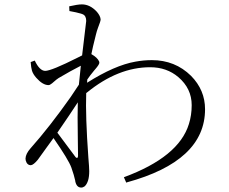

<svg xmlns="http://www.w3.org/2000/svg" viewBox="-20 -806 1040 871"><path d="M334 -98.6Q334 -119.1 333 -177.7Q331.1 -285.2 333 -341.8Q298.8 -289.1 240.2 -204.1Q302.7 -121.1 323.2 -92.8Q333 -84 334 -98.6ZM376 -445.3 375 -430.7Q500 -509.8 594.7 -526.4Q631.8 -533.2 668.9 -533.2Q774.4 -533.2 846.7 -461.9Q910.2 -397.5 910.2 -310.5Q910.2 -75.2 554.7 21.5L553.7 22.5H552.7L542 -2Q791 -93.8 836.9 -243.2Q849.6 -283.2 849.6 -329.1Q849.6 -404.3 789.1 -456.1Q736.3 -501 661.1 -501Q515.6 -501 375 -386.7Q372.1 -384.8 371.1 -383.8Q367.2 -281.2 380.9 -90.8Q384.8 -45.9 384.8 -29.3Q384.8 19.5 364.3 39.1Q356.4 44.9 348.6 44.9Q327.1 44.9 321.3 15.6Q321.3 14.6 321.3 13.7Q316.4 -9.8 303.7 -45.9Q291 -81.1 222.7 -179.7Q211.9 -165 191.4 -136.7Q164.1 -97.7 151.4 -81.1Q131.8 -57.6 120.1 -56.6Q102.5 -56.6 96.7 -78.1Q95.7 -83 95.7 -86.9Q96.7 -108.4 118.2 -132.8Q205.1 -230.5 300.8 -366.2Q321.3 -396.5 337.9 -421.9Q341.8 -462.9 346.7 -507.8Q300.8 -484.4 246.1 -452.1Q240.2 -449.2 215.8 -427.7Q206.1 -419.9 200.2 -419.9Q173.8 -419.9 144.5 -453.1Q129.9 -469.7 125 -485.4Q121.1 -499 119.1 -524.4L137.7 -531.2Q159.2 -485.4 184.6 -484.4Q212.9 -484.4 333 -544.9Q344.7 -550.8 352.5 -554.7Q371.1 -707 371.1 -710.9Q371.1 -734.4 355.5 -741.2Q351.6 -742.2 347.7 -744.1Q328.1 -750 294.9 -755.9L293.9 -777.3Q332 -786.1 351.6 -786.1Q388.7 -786.1 419.9 -752Q435.5 -733.4 436.5 -717.8Q436.5 -710 424.8 -680.7Q418.9 -665 415 -648.4Q399.4 -586.9 394.5 -560.5Q421.9 -544.9 429.7 -527.3Q430.7 -523.4 430.7 -521.5Q430.7 -513.7 413.1 -493.2Q409.2 -489.3 407.2 -486.3Q387.7 -462.9 376 -445.3Z"/></svg>

Font: GenYoMin JP Light
Style: Regular
Weight: 300
Version: Version 1.001;PS 1;hotconv 16.6.51;makeotf.lib2.5.65220 DEVE